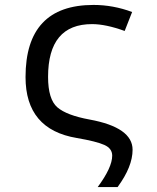

<svg xmlns="http://www.w3.org/2000/svg" viewBox="-20 -566 640 782"><path d="M459 195.8H377.9Q437 116.2 437 67.9Q437 38.6 404.8 24.2Q372.6 9.8 293 -3.9Q84 -38.6 84 -252Q84 -545.9 360.8 -545.9Q440.9 -545.9 518.1 -517.1L487.8 -439.9Q410.6 -467.8 355 -467.8Q175.8 -467.8 175.8 -252.9Q175.8 -161.6 213.6 -128.9Q251.5 -96.2 345.2 -79.1Q520 -46.9 520 43.9Q520 112.8 459 195.8Z"/></svg>

Font: Apple Sans Adjectives
Style: Regular
Weight: 400
Monospace: yes
Foundry: Apple Sans Adjectives
Version: Version 0.01